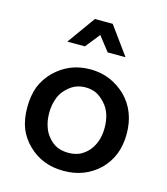

<svg xmlns="http://www.w3.org/2000/svg" viewBox="-100 -716 698 803"><g transform="rotate(15 249.5 -314.5)"><path d="M299.8 -516.6Q319.3 -516.6 377 -516.6Q355.5 -546.9 289.1 -637.7Q269.5 -637.7 211.9 -637.7Q190.4 -607.4 125 -516.6Q143.6 -516.6 201.2 -516.6Q213.9 -532.2 251 -579.1Q263.7 -563.5 299.8 -516.6ZM464.8 -208Q464.8 -256.8 449.2 -296.9Q433.6 -336.9 402.3 -368.2Q370.1 -398.4 332 -414.1Q293.9 -429.7 249 -429.7Q203.1 -429.7 165 -414.1Q127 -398.4 95.7 -368.2Q64.5 -336.9 48.8 -297.9Q34.2 -257.8 34.2 -208Q34.2 -158.2 48.8 -119.1Q64.5 -80.1 95.7 -49.8Q127 -19.5 165 -4.9Q203.1 9.8 249 9.8Q294.9 9.8 333 -4.9Q371.1 -19.5 403.3 -49.8Q433.6 -80.1 449.2 -119.1Q464.8 -158.2 464.8 -208ZM249 -68.4Q222.7 -68.4 201.2 -77.1Q179.7 -86.9 163.1 -106.4Q145.5 -126 137.7 -151.4Q128.9 -176.8 128.9 -209Q128.9 -240.2 137.7 -266.6Q145.5 -293 163.1 -311.5Q180.7 -331.1 202.1 -341.8Q223.6 -351.6 249 -351.6Q274.4 -351.6 295.9 -341.8Q316.4 -331.1 334 -311.5Q351.6 -293 360.4 -266.6Q369.1 -240.2 369.1 -209Q369.1 -176.8 360.4 -151.4Q351.6 -126 335 -106.4Q317.4 -86.9 295.9 -77.1Q274.4 -68.4 249 -68.4Z"/></g></svg>

Font: TextaAlt
Style: Bold
Weight: 400
Designer: Daniel Hernandez & Miguel Hernandez
Version: Version 1.005;com.myfonts.easy.latinotype.texta.alt-bold.wfk